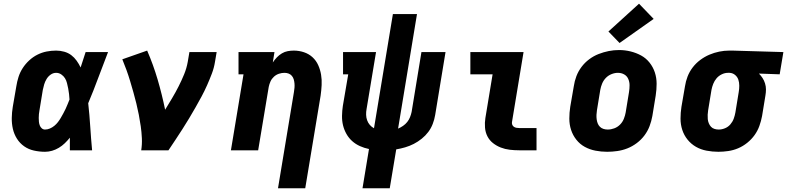

<svg xmlns="http://www.w3.org/2000/svg" viewBox="-20 -811 4247 1036"><path d="M223 8Q193 8 163.5 1.5Q134 -5 110.5 -21.5Q87 -38 71.5 -62.5Q56 -87 49.5 -115.5Q43 -144 43.5 -174.5Q44 -205 49 -235L68 -345Q72 -371 80 -396Q88 -421 102.5 -443.5Q117 -466 137.5 -485Q158 -504 182 -516Q206 -528 231.5 -533Q257 -538 283 -538Q305 -538 326.5 -532Q348 -526 364.5 -513.5Q381 -501 393.5 -483.5Q406 -466 415 -447Q422 -468 428.5 -488.5Q435 -509 442 -530H563Q536 -461 510.5 -392Q485 -323 456 -254Q463 -191 467 -127.5Q471 -64 477 0H357Q357 -17 357 -34Q357 -51 357 -68Q344 -52 329.5 -38Q315 -24 297.5 -13.5Q280 -3 261 2.5Q242 8 223 8ZM223 -112Q236 -112 249 -117.5Q262 -123 273 -132Q284 -141 292.5 -152Q301 -163 308 -175Q315 -187 321.5 -199Q328 -211 334 -223.5Q340 -236 345 -249Q350 -262 355 -274Q354 -289 352.5 -304Q351 -319 348 -333.5Q345 -348 341.5 -362.5Q338 -377 330.5 -389Q323 -401 310.5 -409.5Q298 -418 283 -418Q267 -418 253.5 -408.5Q240 -399 231.5 -385Q223 -371 218.5 -356Q214 -341 211 -326L193 -216Q191 -205 190 -195Q189 -185 189 -174.5Q189 -164 190 -154Q191 -144 194.5 -134.5Q198 -125 205.5 -118.5Q213 -112 223 -112Z M742 0Q747 -32 745.5 -65Q744 -98 739.5 -129.5Q735 -161 729 -192Q723 -223 715.5 -253.5Q708 -284 699.5 -314Q691 -344 682 -374Q673 -404 662.5 -433Q652 -462 640 -491L774 -538Q807 -462 830.5 -382Q854 -302 871 -219Q890 -250 908.5 -281Q927 -312 943.5 -344.5Q960 -377 973.5 -410Q987 -443 993 -477L1002 -530H1149L1140 -477Q1135 -445 1123 -413.5Q1111 -382 1097.5 -351.5Q1084 -321 1068 -291Q1052 -261 1035 -231.5Q1018 -202 1000.5 -172.5Q983 -143 964.5 -114.5Q946 -86 927 -57Q908 -28 889 0Z M1480 205 1566 -314Q1568 -326 1569 -337.5Q1570 -349 1569 -360.5Q1568 -372 1565 -382.5Q1562 -393 1555 -401.5Q1548 -410 1537.5 -414Q1527 -418 1515 -418Q1500 -418 1485 -413Q1470 -408 1458 -397Q1446 -386 1439.5 -371.5Q1433 -357 1430 -342L1373 0H1226L1294 -410H1267V-530H1461L1452 -474Q1462 -489 1474 -501.5Q1486 -514 1501 -523Q1516 -532 1532.5 -535Q1549 -538 1565 -538Q1594 -538 1620.5 -529Q1647 -520 1666.5 -502Q1686 -484 1697 -459.5Q1708 -435 1712.5 -408Q1717 -381 1715.5 -352Q1714 -323 1710 -295L1627 205Z M1936 205 1971 -7Q1946 -12 1922.5 -22.5Q1899 -33 1880.5 -49.5Q1862 -66 1849.5 -88Q1837 -110 1831 -134.5Q1825 -159 1825.5 -186.5Q1826 -214 1830 -240L1859 -410H1831V-530H2009L1958 -223Q1955 -207 1955.5 -191.5Q1956 -176 1961 -162Q1966 -148 1975.5 -137Q1985 -126 1998 -119L2100 -735H2230L2128 -117Q2142 -123 2155 -132Q2168 -141 2177.5 -153Q2187 -165 2192.5 -179Q2198 -193 2201 -207Q2201 -207 2201 -207Q2201 -207 2201 -207L2254 -530H2384L2328 -190Q2324 -166 2315 -142.5Q2306 -119 2291 -99Q2276 -79 2255.5 -62.5Q2235 -46 2212.5 -34.5Q2190 -23 2166 -16Q2142 -9 2118 -5L2083 205Z M2782 0Q2756 0 2730.5 -3Q2705 -6 2682 -15Q2659 -24 2640 -39Q2621 -54 2610 -75.5Q2599 -97 2597 -123Q2595 -149 2599 -174L2638 -410H2518V-530H2805L2743 -155Q2741 -147 2743.5 -139.5Q2746 -132 2752 -127.5Q2758 -123 2766 -121.5Q2774 -120 2782 -120H2875V0Z M3256 8Q3224 8 3193 2Q3162 -4 3135.5 -18.5Q3109 -33 3090 -57Q3071 -81 3061.5 -110Q3052 -139 3052 -171Q3052 -203 3057 -235L3076 -345Q3080 -373 3090 -399.5Q3100 -426 3117.5 -449.5Q3135 -473 3159 -491Q3183 -509 3210 -519.5Q3237 -530 3264.5 -535.5Q3292 -541 3320 -541Q3352 -541 3382.5 -533.5Q3413 -526 3439.5 -511.5Q3466 -497 3485 -473Q3504 -449 3513.5 -420Q3523 -391 3523 -359Q3523 -327 3518 -295L3500 -185Q3495 -157 3485 -130.5Q3475 -104 3457.5 -80.5Q3440 -57 3416 -39Q3392 -21 3365.5 -10.5Q3339 0 3311 4Q3283 8 3256 8ZM3259 -112Q3277 -112 3294.5 -118.5Q3312 -125 3325.5 -138.5Q3339 -152 3346 -169.5Q3353 -187 3356 -204L3374 -314Q3377 -333 3377 -351Q3377 -369 3370 -385Q3363 -401 3348 -409.5Q3333 -418 3314 -418Q3297 -418 3279.5 -411Q3262 -404 3249 -390.5Q3236 -377 3229 -360Q3222 -343 3219 -326L3201 -216Q3199 -204 3198.5 -191.5Q3198 -179 3199.5 -167.5Q3201 -156 3205 -145.5Q3209 -135 3217 -127Q3225 -119 3236 -115.5Q3247 -112 3259 -112ZM3323 -579 3263 -641 3428 -791 3507 -709Z M3856 8Q3824 8 3792.5 2Q3761 -4 3735 -19Q3709 -34 3690 -57.5Q3671 -81 3661.5 -110Q3652 -139 3652 -171Q3652 -203 3657 -235L3676 -345Q3680 -372 3690 -398Q3700 -424 3717.5 -447Q3735 -470 3758.5 -487.5Q3782 -505 3808 -516Q3834 -527 3861 -532.5Q3888 -538 3915 -538Q3920 -538 3924 -538Q3928 -538 3933 -538L4207 -530L4187 -410L4075 -414Q4086 -403 4094.5 -390Q4103 -377 4108 -361Q4113 -345 4113 -328.5Q4113 -312 4110 -295L4092 -185Q4087 -158 4077.5 -131.5Q4068 -105 4051.5 -82Q4035 -59 4012 -40.5Q3989 -22 3963 -11Q3937 0 3909.5 4Q3882 8 3856 8ZM3858 -112Q3858 -112 3858 -112Q3858 -112 3858 -112Q3875 -112 3892 -119Q3909 -126 3921 -140Q3933 -154 3939 -170.5Q3945 -187 3948 -204L3966 -314Q3969 -331 3969 -348.5Q3969 -366 3964 -381Q3959 -396 3946.5 -406.5Q3934 -417 3917 -418H3913Q3912 -418 3910.5 -418Q3909 -418 3908 -418Q3891 -418 3874.5 -410Q3858 -402 3846.5 -388.5Q3835 -375 3828.5 -358.5Q3822 -342 3819 -326L3801 -216Q3799 -204 3798.5 -192Q3798 -180 3799 -168.5Q3800 -157 3804.5 -146Q3809 -135 3816.5 -127Q3824 -119 3835 -115.5Q3846 -112 3858 -112Z"/></svg>

Font: Iosevka Slab HvExObl
Style: Regular
Weight: 900
Width: 7
Italic angle: -9°
Monospace: yes
Designer: Belleve Invis
Foundry: Belleve Invis
Version: Version 11.1.1; ttfautohint (v1.8.3)